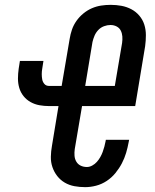

<svg xmlns="http://www.w3.org/2000/svg" viewBox="-20 -763 640 791"><path d="M331 8Q308 8 286.5 4Q265 0 247 -10.5Q229 -21 216 -37.5Q203 -54 196 -74.5Q189 -95 189.5 -117.5Q190 -140 194 -162L221 -326H182Q162 -326 142.5 -329.5Q123 -333 106 -342.5Q89 -352 77 -367Q65 -382 59.5 -400.5Q54 -419 54 -439Q54 -459 57 -480L62 -512H159L154 -480Q152 -469 152 -457.5Q152 -446 154 -435.5Q156 -425 163 -417Q170 -409 182 -409H234L267 -603Q270 -622 276.5 -641Q283 -660 295 -677Q307 -694 323.5 -707.5Q340 -721 358.5 -729Q377 -737 396.5 -740Q416 -743 436 -743Q459 -743 480.5 -739Q502 -735 521 -725Q540 -715 554 -698.5Q568 -682 574.5 -661.5Q581 -641 581 -618Q581 -595 578 -573L537 -326H318L288 -149Q286 -135 287 -121.5Q288 -108 294.5 -97Q301 -86 312.5 -80.5Q324 -75 338 -75Q349 -75 360 -81Q371 -87 379 -96Q387 -105 393 -115.5Q399 -126 403 -137Q407 -148 410 -159Q413 -170 415 -181L416 -187H512L510 -177Q506 -155 499.5 -133Q493 -111 482 -90Q471 -69 455.5 -50Q440 -31 419.5 -17.5Q399 -4 376 2Q353 8 331 8ZM331 -409H453L483 -586Q485 -600 484 -613Q483 -626 477.5 -637Q472 -648 460.5 -654Q449 -660 435 -660Q422 -660 408.5 -655Q395 -650 385 -639.5Q375 -629 369.5 -616Q364 -603 361 -590Z"/></svg>

Font: Iosevka SmBd Ex Obl
Style: Regular
Weight: 600
Width: 7
Italic angle: -9°
Monospace: yes
Designer: Belleve Invis
Foundry: Belleve Invis
Version: Version 32.5.0; ttfautohint (v1.8.4)